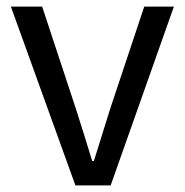

<svg xmlns="http://www.w3.org/2000/svg" viewBox="-20 -563 561 583"><path d="M209 0 13 -543H108L210 -234Q236 -153 260 -74H265Q290 -153 315 -234L418 -543H508L316 0Z"/></svg>

Font: Gothic Nguyen
Style: Regular
Weight: 400
Designer: MORI Takayuki
Version: Version 1.220;July 21, 2023;FontCreator 14.0.0.2814 64-bit